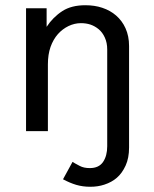

<svg xmlns="http://www.w3.org/2000/svg" viewBox="-20 -504 591 738"><path d="M392.1 -314Q392.1 -339.8 382.8 -359.9Q374 -379.4 359.4 -391.6Q344.7 -403.8 327.1 -409.7Q310.5 -415 291 -415Q266.6 -415 243.2 -403.8Q220.2 -392.6 202.6 -373Q184.6 -352.5 174.3 -323.7Q164.1 -294.4 164.1 -256.8V0H80.1V-472.2H159.2V-400.9Q183.6 -438 219.7 -461.4Q254.4 -483.9 308.1 -483.9Q343.8 -483.9 373 -474.1Q403.8 -463.9 426.3 -444.3Q449.7 -423.8 462.4 -395.5Q476.1 -365.2 476.1 -327.1V63Q476.1 103.5 462.9 132.3Q449.2 162.1 429.2 179.2Q409.7 196.3 381.3 205.6Q356.4 213.9 327.1 213.9Q297.9 213.9 272.9 206.5Q248.5 199.2 222.2 185.1L258.8 118.2Q265.1 122.6 286.6 133.8Q302.2 142.1 325.2 142.1Q359.9 142.1 376 118.7Q392.1 95.2 392.1 58.1Z"/></svg>

Font: Post Grotesk Regular
Style: Regular
Weight: 500
Version: 0.900; ttfautohint (v0.96) -l 8 -r 50 -G 200 -x 14 -w "gGD" 